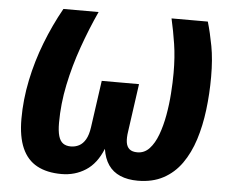

<svg xmlns="http://www.w3.org/2000/svg" viewBox="-51 -753 991 829"><g transform="rotate(5 444.5 -338.5)"><path d="M244.4 17.2Q181.3 17.2 138.3 -6.1Q95.2 -29.3 73.4 -78.8Q51.6 -128.2 51.6 -205.6Q51.6 -288.5 69.1 -373Q86.6 -457.6 118.1 -538.8Q149.6 -620 190.9 -693.6H343.4Q308.5 -617.7 279.2 -534.9Q249.8 -452.1 232.3 -368Q214.8 -284 214.8 -202.2Q214.8 -167.2 221 -145.5Q227.3 -123.8 240.5 -114.4Q253.6 -105 273.9 -105Q293.5 -105 310 -113.6Q326.5 -122.2 338 -142Q349.4 -161.8 354.1 -195.1L382.8 -398.7H544.4L515.4 -191.7Q511 -163.5 513.7 -144.2Q516.5 -124.9 528.3 -114.8Q540.2 -104.7 562.5 -104.7Q593.1 -104.7 614.8 -127.9Q636.5 -151.1 651 -190.2Q665.4 -229.2 673.8 -276Q682.2 -322.8 685.5 -370.7Q688.9 -418.7 688.9 -459.6Q688.9 -528.6 680.2 -584.6Q671.6 -640.6 659.5 -693.6H816.8Q830.4 -647.1 841.1 -590Q851.8 -533 851.8 -456.6Q851.8 -382.7 843.1 -313Q834.5 -243.4 815.4 -183.5Q796.2 -123.5 764.3 -78.3Q732.3 -33.1 685.4 -8Q638.5 17.2 574.9 17.2Q531.2 17.2 498.8 3.4Q466.4 -10.5 447.4 -38.1Q428.3 -65.7 422 -107.6Q395.4 -42.1 348.9 -12.5Q302.5 17.2 244.4 17.2Z"/></g></svg>

Font: Fira Sans Variable
Style: Italic
Weight: 397
Italic angle: -8°
Designer: Carrois Corporate & Edenspiekermann AG
Foundry: Carrois Corporate GbR & Edenspiekermann AG
Version: Version 4.202